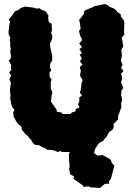

<svg xmlns="http://www.w3.org/2000/svg" viewBox="-20 -725 653 945"><path d="M347 30 326 24 319 23H284L278 18L265 23L247 16L234 13L212 12L205 6L185 -2L174 -10L153 -12L142 -21L133 -37L123 -46L116 -57L106 -64L94 -79L88 -84L85 -103L73 -111L60 -127L47 -152L45 -172L51 -183L40 -199L36 -209L32 -231L30 -240L32 -257L30 -270L29 -286L34 -317L26 -335L35 -354L25 -368L36 -382L34 -390L35 -405L23 -427L32 -436L34 -451L30 -473L33 -481L30 -501L31 -508L28 -532L31 -538L22 -558V-568L26 -603L30 -618L23 -629L39 -648L42 -653L54 -669L72 -677L83 -686L100 -692H111L147 -687L158 -683L178 -684V-680L204 -669L212 -659L219 -647L217 -638L220 -616L234 -608L236 -577L232 -563L238 -545L234 -526L226 -511L227 -496L230 -481L233 -469L237 -452V-428L227 -412L226 -395L232 -376L224 -370V-349L234 -332L230 -323V-289L238 -270L234 -255L231 -225L235 -219L248 -200L260 -183L258 -176L283 -171L288 -164H327L335 -172L352 -177V-188L371 -196L364 -213L370 -225L371 -247L383 -254L373 -270L378 -285L382 -319L387 -330L374 -352L376 -368L378 -374L373 -395L386 -408L373 -422L383 -438L372 -456L383 -463L371 -484L384 -493L370 -511L383 -526L381 -538L374 -549L369 -573L377 -584L372 -617L369 -626L382 -642L393 -658L395 -672L427 -686L436 -689L445 -695L463 -698L495 -705L509 -701L519 -691L532 -687L546 -680L558 -666L574 -655L575 -643L589 -626L592 -613L591 -581L590 -564L593 -556L579 -540L582 -528L584 -511L587 -497L577 -480L579 -462L580 -452L577 -434L575 -427L583 -407L576 -391L588 -375L576 -363L580 -348L581 -338L576 -320L587 -292L578 -279L576 -258L580 -242V-229L576 -217L578 -196L574 -189L568 -171L562 -159L561 -138L550 -125L540 -117L539 -96L532 -85L517 -75L504 -51L494 -41L487 -31L472 -24L454 -6L435 8L420 14L414 11L395 22H376L362 21ZM425 197 416 192 392 195 388 188 363 170 341 155 345 144 326 133 320 109 323 93 320 64 319 32 333 7 375 -21 391 -29 429 -16 442 -21 448 -10H460L449 6L443 28L460 41L485 38L524 60L531 78L543 90L535 120L526 155L516 168L518 179L496 180L472 200Z"/></svg>

Font: Winky Rough Black
Style: Regular
Weight: 900
Designer: Simon Atzbach
Foundry: typofactur
Version: Version 1.206; ttfautohint (v1.8.4.7-5d5b)